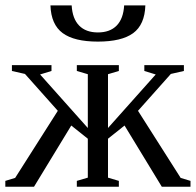

<svg xmlns="http://www.w3.org/2000/svg" viewBox="-24 -705 739 725"><path d="M307.6 -181.2 245.1 -231 104.5 0H-3.9V-22L33.2 -33.2L194.3 -286.6L70.3 -425.8L21 -437V-459H170.4V-437L127.4 -423.8L307.6 -221.7V-424.8L266.1 -437V-459H424.8V-437L383.8 -424.8V-221.7L564 -423.8L521 -437V-459H670.4V-437L621.1 -425.8L497.1 -286.6L658.2 -33.2L695.3 -22V0H586.9L446.3 -231L383.8 -181.2V-34.2L424.8 -22V0H266.1V-22L307.6 -34.2ZM345.7 -547.9Q256.3 -547.9 212.6 -580.1Q168.9 -612.3 166.5 -684.6H246.6Q249.5 -634.3 274.9 -608.4Q300.3 -582.5 345.7 -582.5Q391.1 -582.5 416.5 -608.4Q441.9 -634.3 444.8 -684.6H524.9Q522.5 -611.8 478.8 -579.8Q435.1 -547.9 345.7 -547.9Z"/></svg>

Font: Tinos
Style: Regular
Weight: 400
Designer: Steve Matteson
Foundry: Monotype Imaging Inc.
Version: Version 1.23